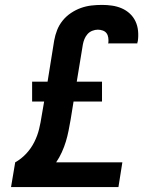

<svg xmlns="http://www.w3.org/2000/svg" viewBox="-20 -763 640 783"><path d="M25 0 42 -101Q67 -115 87 -136.5Q107 -158 120 -184Q133 -210 139.5 -237Q146 -264 150 -291L160 -349H111V-430H174L201 -598Q205 -620 213 -640.5Q221 -661 235.5 -679Q250 -697 269.5 -710Q289 -723 310 -730.5Q331 -738 352.5 -740.5Q374 -743 396 -743Q417 -743 437.5 -740Q458 -737 476.5 -729Q495 -721 509.5 -707.5Q524 -694 532.5 -676Q541 -658 543 -637Q545 -616 542 -595Q541 -593 540.5 -590.5Q540 -588 540 -586H421Q421 -587 421 -587.5Q421 -588 422 -589Q423 -599 421.5 -609.5Q420 -620 414.5 -627.5Q409 -635 399 -638.5Q389 -642 379 -642Q368 -642 356.5 -637.5Q345 -633 337 -624Q329 -615 324.5 -604Q320 -593 318 -582L293 -430H396V-349H280L268 -275Q264 -252 259.5 -229.5Q255 -207 248.5 -185.5Q242 -164 232 -142Q222 -120 209 -101H479L463 0Z"/></svg>

Font: Zed Sans Extended
Style: Bold Italic
Weight: 700
Width: 7
Italic angle: -9°
Designer: Belleve Invis
Foundry: Belleve Invis
Version: Version 1.0.0; ttfautohint (v1.8.4)